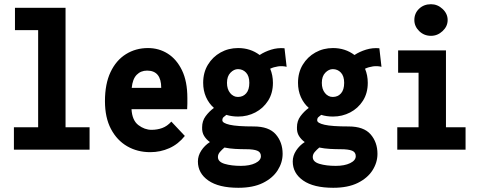

<svg xmlns="http://www.w3.org/2000/svg" viewBox="-20 -710 2290 911"><path d="M46 0V-106H161V-567H51V-673H291V-106H405V0Z M693 12Q632 12 583.5 -16Q535 -44 506.5 -98Q478 -152 478 -230Q478 -312 504.5 -368Q531 -424 577.5 -453Q624 -482 682 -482Q734 -482 776 -455.5Q818 -429 843.5 -376.5Q869 -324 869 -245Q869 -234 869 -218Q869 -202 868 -192H604Q607 -139 636.5 -116.5Q666 -94 699 -94Q726 -94 749.5 -102.5Q773 -111 793 -133L857 -65Q826 -26 783.5 -7Q741 12 693 12ZM605 -293H745Q745 -375 678 -375Q648 -375 628.5 -355Q609 -335 605 -293Z M1110 -157Q1080 -157 1054 -165Q1046 -159 1040.5 -154Q1035 -149 1035 -139Q1035 -126 1070 -118Q1105 -110 1184 -110Q1256 -110 1288.5 -72.5Q1321 -35 1321 20Q1321 61 1297.5 98Q1274 135 1227.5 158Q1181 181 1111 181Q1018 181 968.5 146.5Q919 112 919 56Q919 29 935 4.5Q951 -20 976 -36Q959 -48 948.5 -65Q938 -82 939 -106Q939 -136 955.5 -158.5Q972 -181 995 -198Q971 -219 957.5 -249.5Q944 -280 944 -317Q944 -366 966.5 -403Q989 -440 1026.5 -461Q1064 -482 1110 -482Q1168 -482 1212 -449Q1236 -465 1267 -474.5Q1298 -484 1330 -481L1340 -393Q1320 -398 1299.5 -395Q1279 -392 1262 -384Q1275 -353 1275 -317Q1275 -268 1252 -232Q1229 -196 1191.5 -176.5Q1154 -157 1110 -157ZM1109 -250Q1133 -250 1148 -267Q1163 -284 1163 -317Q1163 -349 1147.5 -365.5Q1132 -382 1109 -382Q1090 -382 1073.5 -365Q1057 -348 1057 -317Q1057 -287 1072 -268.5Q1087 -250 1109 -250ZM1014 35Q1014 58 1046 67.5Q1078 77 1123 77Q1165 77 1191.5 64Q1218 51 1218 31Q1218 12 1200.5 5Q1183 -2 1147 -2Q1122 -2 1095.5 -3.5Q1069 -5 1045 -10Q1033 0 1023.5 11Q1014 22 1014 35Z M1560 -157Q1530 -157 1504 -165Q1496 -159 1490.5 -154Q1485 -149 1485 -139Q1485 -126 1520 -118Q1555 -110 1634 -110Q1706 -110 1738.5 -72.5Q1771 -35 1771 20Q1771 61 1747.5 98Q1724 135 1677.5 158Q1631 181 1561 181Q1468 181 1418.5 146.5Q1369 112 1369 56Q1369 29 1385 4.5Q1401 -20 1426 -36Q1409 -48 1398.5 -65Q1388 -82 1389 -106Q1389 -136 1405.5 -158.5Q1422 -181 1445 -198Q1421 -219 1407.5 -249.5Q1394 -280 1394 -317Q1394 -366 1416.5 -403Q1439 -440 1476.5 -461Q1514 -482 1560 -482Q1618 -482 1662 -449Q1686 -465 1717 -474.5Q1748 -484 1780 -481L1790 -393Q1770 -398 1749.5 -395Q1729 -392 1712 -384Q1725 -353 1725 -317Q1725 -268 1702 -232Q1679 -196 1641.5 -176.5Q1604 -157 1560 -157ZM1559 -250Q1583 -250 1598 -267Q1613 -284 1613 -317Q1613 -349 1597.5 -365.5Q1582 -382 1559 -382Q1540 -382 1523.5 -365Q1507 -348 1507 -317Q1507 -287 1522 -268.5Q1537 -250 1559 -250ZM1464 35Q1464 58 1496 67.5Q1528 77 1573 77Q1615 77 1641.5 64Q1668 51 1668 31Q1668 12 1650.5 5Q1633 -2 1597 -2Q1572 -2 1545.5 -3.5Q1519 -5 1495 -10Q1483 0 1473.5 11Q1464 22 1464 35Z M1865 0V-106H1966V-365H1869V-471H2096V-106H2189V0ZM2025 -540Q1992 -540 1969 -562.5Q1946 -585 1946 -615Q1946 -647 1968.5 -668.5Q1991 -690 2025 -690Q2056 -690 2080 -667.5Q2104 -645 2104 -615Q2104 -585 2080 -562.5Q2056 -540 2025 -540Z"/></svg>

Font: Inconsolata SemiCondensed Black
Style: Regular
Weight: 900
Width: 4
Monospace: yes
Designer: Raph Levien, Cyreal, Brenton Simpson
Foundry: Raph Levien, Cyreal, Google
Version: Version 3.001; ttfautohint (v1.8.2.53-6de2)